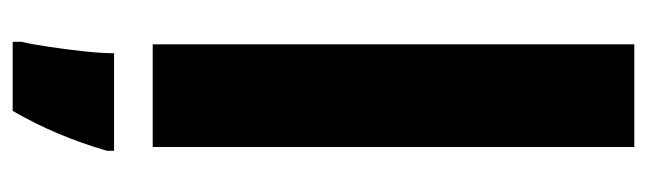

<svg xmlns="http://www.w3.org/2000/svg" viewBox="-379 -421 1021 303"><g transform="rotate(90 131.5 -269.5)"><path d="M212 0H50V-760H212ZM218 72Q195 152 155 221H46V207Q50 190 54 163Q58 136 61 108.5Q64 81 64 61H218Z"/></g></svg>

Font: Noto Sans Khmer UI ExtraCondensed Black
Style: Regular
Weight: 900
Width: 2
Designer: Danh Hong and the Monotype Design Team
Foundry: Monotype Imaging Inc.
Version: Version 2.002; ttfautohint (v1.8.4.7-5d5b)